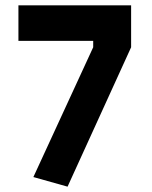

<svg xmlns="http://www.w3.org/2000/svg" viewBox="-20 -681 570 719"><path d="M49 -528V-661H471V-504L233 18L105 -18L329 -504V-528Z"/></svg>

Font: TypoPRO Titillium Text
Style: 999 wt
Weight: 900
Designer: Accademia di Belle Arti di Urbino and others
Foundry: Accademia di Belle Arti di Urbino and others.
Version: Version 25.000